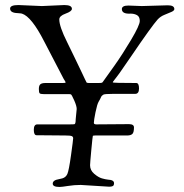

<svg xmlns="http://www.w3.org/2000/svg" viewBox="-20 -734 730 761"><path d="M280 -261 284 -302Q284 -314 274 -336.5Q264 -359 261 -360Q258 -361 248 -361H153Q141 -361 137.5 -364Q134 -367 134 -381Q134 -395 140 -400Q146 -405 160 -405H228Q240 -405 240 -407Q240 -409 239 -410.5Q238 -412 236 -415.5Q234 -419 232 -422L155 -570Q105 -668 67 -680Q64 -681 50 -682Q20 -683 20 -700Q20 -714 53 -714L146 -710L235 -714Q265 -714 265 -699Q265 -689 240 -680Q215 -671 215 -657Q215 -629 246 -567Q255 -549 274.5 -508.5Q294 -468 304 -447Q314 -426 316.5 -420.5Q319 -415 320 -413.5Q321 -412 322 -409.5Q323 -407 324 -406Q329 -405 332 -405Q357 -405 370 -405Q383 -405 385 -406.5Q387 -408 388 -410Q395 -420 398 -424Q401 -428 433 -473Q465 -518 499.5 -576Q534 -634 534 -651Q534 -668 523 -674Q512 -680 498 -680Q463 -678 463 -698Q463 -712 489 -712L542 -710L645 -713Q671 -713 671 -698Q671 -692 660 -687Q649 -682 632.5 -675.5Q616 -669 605 -657Q594 -645 567 -607.5Q540 -570 502 -514Q464 -458 454 -444.5Q444 -431 440.5 -426.5Q437 -422 435 -419.5Q433 -417 431 -414Q427 -410 427 -407.5Q427 -405 520 -405Q531 -405 531 -383.5Q531 -362 516 -362H430Q393 -362 389 -358.5Q385 -355 383.5 -354Q382 -353 379.5 -347Q377 -341 371 -331Q365 -321 358.5 -289Q352 -257 352 -247Q352 -241 362 -241L491 -242Q511 -242 511 -229Q511 -209 504.5 -203Q498 -197 484 -197H358Q349 -197 348 -195.5Q347 -194 342 -140.5Q337 -87 337 -79Q337 -59 353.5 -45Q370 -31 384 -27Q398 -23 408 -22Q432 -21 432 -8Q432 1 427 3.5Q422 6 413 6Q413 6 300 -1Q274 -1 249.5 3Q225 7 216 7Q189 7 189 -6Q189 -20 214 -24Q223 -26 227 -27Q241 -31 247 -44.5Q253 -58 261.5 -119Q270 -180 270 -186Q270 -192 264.5 -194.5Q259 -197 239 -197L125 -198Q114 -198 114 -219.5Q114 -241 128 -241H257Q273 -241 276 -242Q280 -245 280 -261Z"/></svg>

Font: Sorts Mill Goudy
Style: Italic
Weight: 400
Italic angle: -7.40001°
Version: Version 003.101